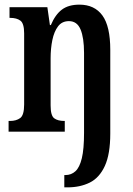

<svg xmlns="http://www.w3.org/2000/svg" viewBox="-20 -567 573 827"><path d="M257 240V187H262Q287 187 305 170.5Q323 154 332.5 114.5Q342 75 342 5V-339Q342 -404 327 -440Q312 -476 277 -476Q247 -476 230 -453.5Q213 -431 205.5 -394.5Q198 -358 198 -316V-113Q198 -69 213.5 -57.5Q229 -46 257 -46H259V0H17V-46H23Q50 -46 67 -58.5Q84 -71 84 -117V-423Q84 -466 68 -478Q52 -490 24 -490H21V-536H184L195 -459H199Q218 -504 246.5 -525.5Q275 -547 322 -547Q387 -547 421 -500.5Q455 -454 455 -352V8Q455 97 431.5 148Q408 199 366.5 219.5Q325 240 271 240Z"/></svg>

Font: Noto Serif Myanmar ExtraCondensed SemiBold
Style: Regular
Weight: 600
Width: 2
Designer: Ben Mitchell and the Monotype Design Team
Foundry: Monotype Imaging Inc.
Version: Version 2.106; ttfautohint (v1.8.4.7-5d5b)